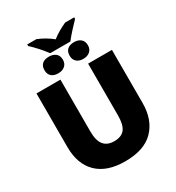

<svg xmlns="http://www.w3.org/2000/svg" viewBox="-240 -1190 1237 1346"><g transform="rotate(-30 378.5 -517.0)"><path d="M684.1 -713.9V-284.2Q684.1 -148.9 607.4 -69.6Q530.8 9.8 376 9.8Q228.5 9.8 150.9 -65.9Q73.2 -141.6 73.2 -279.8V-713.9H267.1V-294.9Q267.1 -219.2 295.4 -185.1Q323.7 -150.9 378.9 -150.9Q438.5 -150.9 464.8 -185.1Q491.2 -219.2 491.2 -295.9V-713.9ZM297.9 -910.2Q272.5 -943.8 245.8 -973.4Q219.2 -1002.9 189 -1031.2V-1043.9H262.7Q295.9 -1030.8 325.2 -1013.4Q354.5 -996.1 379.9 -975.1Q406.2 -996.1 436.3 -1013.4Q466.3 -1030.8 496.1 -1043.9H568.8V-1031.2Q543.5 -1004.9 515.4 -974.4Q487.3 -943.8 460.9 -910.2ZM276.9 -759.3Q241.7 -759.3 222.4 -777.1Q203.1 -794.9 203.1 -826.2Q203.1 -859.9 222.4 -877Q241.7 -894 276.9 -894Q310.5 -894 331.3 -877Q352.1 -859.9 352.1 -826.2Q352.1 -794.9 331.3 -777.1Q310.5 -759.3 276.9 -759.3ZM480 -759.3Q445.8 -759.3 426.3 -777.1Q406.7 -794.9 406.7 -826.2Q406.7 -859.9 426.3 -877Q445.8 -894 480 -894Q513.2 -894 533.9 -877Q554.7 -859.9 554.7 -826.2Q554.7 -794.9 533.9 -777.1Q513.2 -759.3 480 -759.3Z"/></g></svg>

Font: Open Sans ExtraBold
Style: Regular
Weight: 800
Designer: Monotype Design Team
Foundry: Monotype Imaging Inc.
Version: Version 3.003; ttfautohint (v1.8.4)